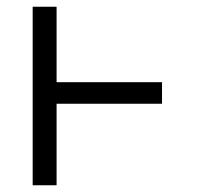

<svg xmlns="http://www.w3.org/2000/svg" viewBox="-20 -550 590 570"><path d="M77 0V-530H148V-306H461V-242H148V0Z"/></svg>

Font: Lode
Style: Regular
Weight: 400
Monospace: yes
Designer: Belleve Invis
Foundry: Belleve Invis
Version: Version 29.2.0; ttfautohint (v1.8.3)